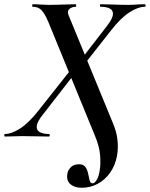

<svg xmlns="http://www.w3.org/2000/svg" viewBox="-56 -645 708 907"><path d="M330 242Q296 242 276.5 225Q257 208 262 177Q264 160 278 145.5Q292 131 317 131Q339 131 348 144.5Q357 158 360.5 176Q364 194 367.5 207.5Q371 221 382 221Q391 221 401 204.5Q411 188 415 160Q420 132 417 89.5Q414 47 392 -5L172 -542Q156 -580 140.5 -596.5Q125 -613 99 -613Q96 -613 96 -619Q96 -625 99 -625Q117 -625 136.5 -623.5Q156 -622 173 -622Q209 -622 244 -623.5Q279 -625 301 -625Q304 -625 304 -619Q304 -613 301 -613Q285 -613 272.5 -603Q260 -593 268 -573L478 -62Q495 -22 499 16.5Q503 55 497 90Q489 135 465 169.5Q441 204 406 223Q371 242 330 242ZM-32 0Q-36 0 -36 -6Q-36 -12 -32 -12Q-2 -12 39 -38Q80 -64 126 -123L274 -310L292 -291L146 -103Q119 -69 117.5 -49Q116 -29 132.5 -20.5Q149 -12 175 -12Q179 -12 179 -6Q179 0 175 0Q153 0 116 -1Q79 -2 46 -2Q26 -2 6.5 -1Q-13 0 -32 0ZM322 -315 303 -333 449 -522Q476 -557 477.5 -576.5Q479 -596 463 -604.5Q447 -613 420 -613Q416 -613 416 -619Q416 -625 420 -625Q442 -625 479 -623.5Q516 -622 550 -622Q570 -622 589 -623.5Q608 -625 627 -625Q632 -625 632 -619Q632 -613 627 -613Q597 -613 556 -587Q515 -561 469 -502Z"/></svg>

Font: Cormorant Garamond Light
Style: Italic
Weight: 300
Italic angle: -10°
Designer: Christian Thalmann (Catharsis Fonts)
Foundry: Catharsis Fonts
Version: Version 4.001